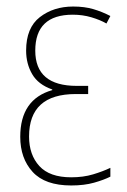

<svg xmlns="http://www.w3.org/2000/svg" viewBox="-20 -558 390 588"><path d="M215 -295Q88 -295 88 -403Q88 -513 203 -513Q233 -513 260 -505Q287 -497 306 -486L318 -509Q293 -522 266 -530Q239 -538 204 -538Q144 -538 102 -505.5Q60 -473 60 -403Q60 -363 78.5 -331Q97 -299 140 -284V-282Q42 -254 42 -139Q42 -73 80 -31.5Q118 10 198 10Q238 10 268 1.5Q298 -7 318 -17V-44Q295 -33 265 -24Q235 -15 198 -15Q132 -15 100.5 -49.5Q69 -84 69 -140Q69 -270 212 -270H250V-295Z"/></svg>

Font: Noto Sans Display SemiCondensed Thin
Style: Regular
Weight: 250
Width: 4
Designer: Monotype Design team
Foundry: Monotype Imaging Inc.
Version: 1.000